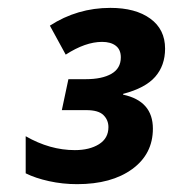

<svg xmlns="http://www.w3.org/2000/svg" viewBox="-20 -743 437 485"><path d="M397 -620.1Q397 -577.6 372.1 -549.1Q347.2 -520.5 291 -505.9V-503.9Q366.2 -487.8 366.2 -418Q366.2 -354 314 -315.9Q261.7 -277.8 174.8 -277.8Q138.2 -277.8 103.8 -285.4Q69.3 -293 44.9 -305.2V-398.9Q106 -363.8 168.9 -363.8Q206.1 -363.8 230 -378.7Q253.9 -393.6 253.9 -421.9Q253.9 -439.9 241.2 -452.4Q228.5 -464.8 198.2 -464.8H136.2L152.8 -543H196.8Q237.8 -543 261.5 -556.6Q285.2 -570.3 285.2 -598.1Q285.2 -617.7 272.5 -627.4Q259.8 -637.2 237.8 -637.2Q195.8 -637.2 146 -605L106 -678.2Q175.3 -723.1 258.8 -723.1Q322.3 -723.1 359.6 -696Q397 -668.9 397 -620.1Z"/></svg>

Font: Zoram GWebM
Style: Bold Italic
Weight: 700
Italic angle: -12°
Foundry: Ascender Corporation
Version: Version 1.000